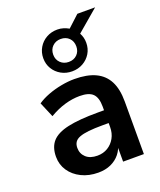

<svg xmlns="http://www.w3.org/2000/svg" viewBox="-151 -912 848 1016"><g transform="rotate(-20 273.5 -404.0)"><path d="M226 10Q173 10 131.5 -10.5Q90 -31 66.5 -66Q43 -101 43 -145Q43 -199 71 -230.5Q99 -262 162 -276Q225 -290 331 -290H381V-218H332Q285 -218 253 -214.5Q221 -211 201.5 -203.5Q182 -196 173.5 -183Q165 -170 165 -151Q165 -118 188 -97Q211 -76 252 -76Q285 -76 310.5 -91.5Q336 -107 351 -134Q366 -161 366 -196V-311Q366 -361 344 -383Q322 -405 270 -405Q229 -405 186 -392.5Q143 -380 99 -354L63 -439Q89 -457 124.5 -470.5Q160 -484 199.5 -491.5Q239 -499 274 -499Q346 -499 392.5 -477Q439 -455 462 -410.5Q485 -366 485 -296V0H368V-104H376Q369 -69 348.5 -43.5Q328 -18 297 -4Q266 10 226 10ZM279 -541Q245 -541 217.5 -556.5Q190 -572 174 -598.5Q158 -625 158 -658Q158 -691 174 -718Q190 -745 217.5 -760.5Q245 -776 279 -776Q297 -776 313 -771Q329 -766 343 -758L408 -818H508L386 -714Q393 -701 396.5 -687.5Q400 -674 400 -658Q400 -625 384 -598.5Q368 -572 340.5 -556.5Q313 -541 279 -541ZM279 -594Q308 -594 326 -612Q344 -630 344 -658Q344 -687 326 -705Q308 -723 279 -723Q251 -723 232.5 -705Q214 -687 214 -658Q214 -630 232.5 -612Q251 -594 279 -594Z"/></g></svg>

Font: NunitoSans3
Style: Bold
Weight: 700
Designer: Vernon Adams
Foundry: Vernon Adams
Version: Version 3.101;gftools[0.9.27]